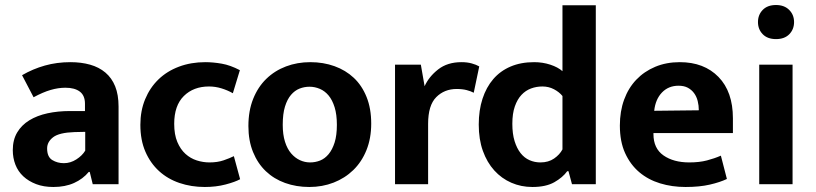

<svg xmlns="http://www.w3.org/2000/svg" viewBox="-20 -735 3254 766"><path d="M68 -435Q111 -460 159 -473.5Q207 -487 261 -487Q304 -487 339.5 -477Q375 -467 400.5 -445.5Q426 -424 439.5 -390.5Q453 -357 453 -310V0H350L338 -49H334Q311 -21 275.5 -5Q240 11 193 11Q154 11 124 -0.5Q94 -12 73 -31.5Q52 -51 41.5 -78Q31 -105 31 -136Q31 -177 48.5 -206.5Q66 -236 97 -255Q128 -274 169.5 -283Q211 -292 259 -292H319V-321Q319 -354 298.5 -369.5Q278 -385 241 -385Q212 -385 181.5 -376Q151 -367 114 -347ZM320 -209 277 -208Q216 -206 192 -187.5Q168 -169 168 -143Q168 -109 188.5 -96.5Q209 -84 235 -84Q261 -84 284.5 -99Q308 -114 320 -134Z M816 -87Q848 -87 872.5 -95.5Q897 -104 913 -112L938 -20Q918 -9 880 1Q842 11 797 11Q743 11 696 -5Q649 -21 614.5 -52.5Q580 -84 560 -130Q540 -176 540 -237Q540 -293 559 -339Q578 -385 612 -418Q646 -451 694 -469Q742 -487 799 -487Q830 -487 864.5 -481Q899 -475 937 -455L909 -363Q888 -375 863.5 -382.5Q839 -390 814 -390Q752 -390 713.5 -352Q675 -314 675 -241Q675 -198 687.5 -168.5Q700 -139 720 -121Q740 -103 765 -95Q790 -87 816 -87Z M1461 -242Q1461 -183 1442 -136Q1423 -89 1389.5 -56.5Q1356 -24 1311 -6.5Q1266 11 1214 11Q1162 11 1117.5 -5Q1073 -21 1040.5 -52Q1008 -83 989.5 -128.5Q971 -174 971 -232Q971 -293 990 -340.5Q1009 -388 1042.5 -420.5Q1076 -453 1121 -470Q1166 -487 1218 -487Q1270 -487 1314.5 -471Q1359 -455 1391.5 -424.5Q1424 -394 1442.5 -348Q1461 -302 1461 -242ZM1324 -237Q1324 -278 1315 -307Q1306 -336 1291 -354Q1276 -372 1256 -380.5Q1236 -389 1215 -389Q1194 -389 1175 -381.5Q1156 -374 1141 -356.5Q1126 -339 1117 -310Q1108 -281 1108 -237Q1108 -198 1117 -169.5Q1126 -141 1141.5 -123Q1157 -105 1176.5 -96Q1196 -87 1217 -87Q1238 -87 1257 -94.5Q1276 -102 1291 -120Q1306 -138 1315 -166.5Q1324 -195 1324 -237Z M1556 0V-477H1659L1674 -391Q1691 -429 1728 -458Q1765 -487 1821 -487Q1844 -487 1862 -482Q1880 -477 1892 -470L1870 -365Q1859 -371 1842 -375.5Q1825 -380 1802 -380Q1753 -380 1720.5 -347.5Q1688 -315 1688 -241V0Z M2224 -714H2357V0H2262L2248 -52H2243Q2225 -27 2191.5 -8Q2158 11 2104 11Q2059 11 2020 -6Q1981 -23 1952 -55Q1923 -87 1906.5 -133Q1890 -179 1890 -238Q1890 -295 1905 -341Q1920 -387 1948 -419.5Q1976 -452 2017 -469.5Q2058 -487 2111 -487Q2145 -487 2175.5 -477Q2206 -467 2224 -451ZM2224 -352Q2211 -368 2190 -379Q2169 -390 2144 -390Q2120 -390 2098.5 -382Q2077 -374 2060.5 -356.5Q2044 -339 2034 -310.5Q2024 -282 2024 -241Q2024 -201 2033 -172Q2042 -143 2057 -124Q2072 -105 2092.5 -96Q2113 -87 2136 -87Q2168 -87 2190.5 -102.5Q2213 -118 2224 -139Z M2904 -204H2587V-200Q2587 -143 2627 -115Q2667 -87 2730 -87Q2770 -87 2800.5 -95Q2831 -103 2856 -114L2880 -21Q2853 -8 2812 1.5Q2771 11 2715 11Q2661 11 2613.5 -3.5Q2566 -18 2530.5 -48Q2495 -78 2474 -124Q2453 -170 2453 -234Q2453 -291 2470 -337.5Q2487 -384 2518.5 -417Q2550 -450 2594 -468.5Q2638 -487 2692 -487Q2789 -487 2846.5 -428Q2904 -369 2904 -263ZM2768 -295Q2768 -314 2763.5 -332Q2759 -350 2749 -363.5Q2739 -377 2724 -385Q2709 -393 2687 -393Q2647 -393 2621 -366Q2595 -339 2590 -293Z M3009 0V-477H3142V0ZM3076 -579Q3042 -579 3023 -598.5Q3004 -618 3004 -647Q3004 -676 3023 -695.5Q3042 -715 3076 -715Q3109 -715 3128.5 -695.5Q3148 -676 3148 -647Q3148 -618 3129 -598.5Q3110 -579 3076 -579Z"/></svg>

Font: Ek Mukta
Style: Bold
Weight: 700
Designer: Girish Dalvi and Yashodeep Gholap
Foundry: Ek Type
Version: Version 2.538;PS 1.002;hotconv 16.6.51;makeotf.lib2.5.65220;